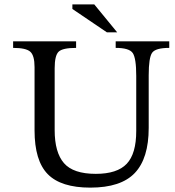

<svg xmlns="http://www.w3.org/2000/svg" viewBox="-20 -846 798 878"><path d="M754 -657V-627Q691 -627 675.5 -604.5Q660 -582 660 -502V-261Q660 -122 596.5 -55Q533 12 393 12Q259 12 198.5 -49.5Q138 -111 138 -250V-539Q138 -592 118.5 -609.5Q99 -627 40 -627V-657H328V-627Q266 -627 248 -609.5Q230 -592 230 -534V-251Q230 -149 272.5 -100Q315 -51 418 -51Q516 -51 559.5 -97Q603 -143 603 -247V-499Q603 -580 587 -603.5Q571 -627 509 -627V-657ZM411 -826 516 -698H469L311 -805V-826Z"/></svg>

Font: myMathFont
Style: Regular
Weight: 400
Designer: Ross Mills, John Hudson & Paul Hanslow, Tiro Typeworks Ltd; with prior portions MicroPress Inc., and Coen Hoffman. Math 
Foundry: Tiro Typeworks Ltd
Version: Version 2.13 b171